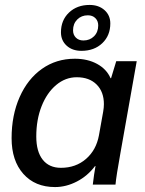

<svg xmlns="http://www.w3.org/2000/svg" viewBox="-20 -748 587 778"><path d="M27 -188Q27 -281 59.5 -354.5Q92 -428 150 -469Q208 -510 283 -510Q335 -510 373.5 -489Q412 -468 428 -431H430L451 -500H534L468 -128Q451 -34 448 0H356Q361 -43 367 -75H365Q335 -35 291.5 -12.5Q248 10 203 10Q122 10 74.5 -43.5Q27 -97 27 -188ZM381 -200 398 -295Q401 -312 401 -326Q401 -376 371.5 -405.5Q342 -435 291 -435Q245 -435 207.5 -403.5Q170 -372 148.5 -317.5Q127 -263 127 -195Q127 -134 153 -101Q179 -68 227 -68Q287 -68 328.5 -104Q370 -140 381 -200ZM227 -617Q227 -666 259.5 -697Q292 -728 343 -728Q380 -728 403.5 -707Q427 -686 427 -653Q427 -604 394.5 -573Q362 -542 310 -542Q273 -542 250 -563Q227 -584 227 -617ZM378 -645Q378 -663 366.5 -674.5Q355 -686 336 -686Q310 -686 293 -669Q276 -652 276 -625Q276 -607 287.5 -595.5Q299 -584 318 -584Q344 -584 361 -601Q378 -618 378 -645Z"/></svg>

Font: Sarabun Medium
Style: Italic
Weight: 500
Italic angle: -10°
Designer: Suppakit Chalermlarp | Katatrad Co.,Ltd.
Foundry: Cadson Demak Co.,Ltd.
Version: Version 1.000; ttfautohint (v1.6)